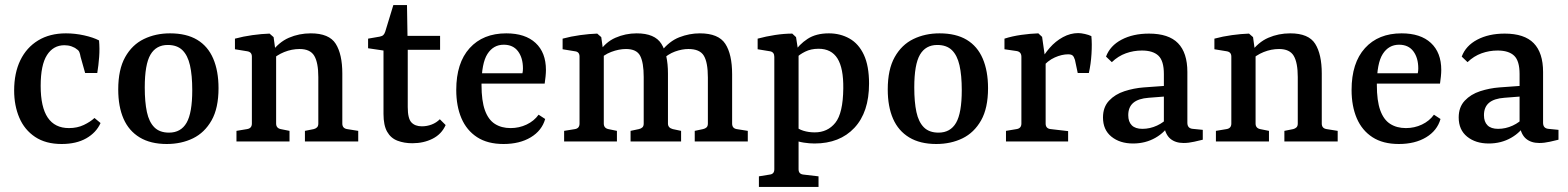

<svg xmlns="http://www.w3.org/2000/svg" viewBox="-20 -560 6207 760"><path d="M36 -202Q36 -271 60.5 -321.5Q85 -372 131 -400Q177 -428 241 -428Q277 -428 313 -420Q349 -412 372 -400Q375 -368 372.5 -334.5Q370 -301 365 -271H317L299 -335Q297 -347 294 -354Q291 -361 284 -365Q276 -372 263 -376.5Q250 -381 235 -381Q191 -381 166 -342Q141 -303 141 -220Q141 -136 169 -94.5Q197 -53 253 -53Q286 -53 312 -65.5Q338 -78 354 -93L378 -73Q361 -35 321.5 -12.5Q282 10 224 10Q161 10 119 -18Q77 -46 56.5 -94Q36 -142 36 -202Z M741 -203Q741 -262 732 -301.5Q723 -341 702 -361.5Q681 -382 644 -382Q598 -382 575.5 -343.5Q553 -305 553 -214Q553 -156 561.5 -116.5Q570 -77 591 -56Q612 -35 649 -35Q696 -35 718.5 -74Q741 -113 741 -203ZM448 -206Q448 -285 475.5 -334Q503 -383 549.5 -405.5Q596 -428 653 -428Q718 -428 760.5 -402.5Q803 -377 824 -328Q845 -279 845 -211Q845 -132 817.5 -83.5Q790 -35 744 -12.5Q698 10 640 10Q576 10 533 -16Q490 -42 469 -90Q448 -138 448 -206Z M1187 0V-42L1222 -49Q1230 -51 1235 -56Q1240 -61 1240 -71V-255Q1240 -312 1224 -339Q1208 -366 1166 -366Q1135 -366 1105 -354Q1075 -342 1050 -318L1053 -351Q1083 -393 1123.5 -410.5Q1164 -428 1210 -428Q1283 -428 1309 -386.5Q1335 -345 1335 -269V-71Q1335 -52 1354 -49L1398 -42V0ZM916 0V-42L958 -49Q977 -52 977 -71V-336Q977 -354 959 -357L910 -365V-407Q943 -416 979.5 -421Q1016 -426 1047 -427L1063 -413L1073 -340V-71Q1073 -53 1091 -49L1126 -42V0Z M1498 -360 1437 -369V-407L1483 -415Q1493 -417 1497.5 -421.5Q1502 -426 1505 -435L1537 -540H1591L1593 -418H1722V-363H1594V-136Q1594 -91 1608.5 -75.5Q1623 -60 1650 -60Q1670 -60 1688.5 -67Q1707 -74 1721 -88L1744 -65Q1728 -29 1692.5 -11Q1657 7 1612 7Q1580 7 1553.5 -3Q1527 -13 1512.5 -38.5Q1498 -64 1498 -109Z M1786 -204Q1786 -311 1839 -369.5Q1892 -428 1984 -428Q2059 -428 2100 -390Q2141 -352 2141 -283Q2141 -272 2139.5 -257Q2138 -242 2136 -229H1854V-270H2048Q2049 -275 2049.5 -279Q2050 -283 2050 -289Q2050 -331 2030.5 -357Q2011 -383 1974 -383Q1933 -383 1909.5 -346.5Q1886 -310 1886 -224Q1886 -161 1899.5 -123.5Q1913 -86 1939 -69.5Q1965 -53 2001 -53Q2035 -53 2064.5 -67Q2094 -81 2112 -106L2138 -89Q2125 -43 2081 -16.5Q2037 10 1973 10Q1910 10 1868.5 -17Q1827 -44 1806.5 -92Q1786 -140 1786 -204Z M2730 0V-42L2763 -49Q2772 -51 2777 -56Q2782 -61 2782 -71V-253Q2782 -313 2766 -339.5Q2750 -366 2705 -366Q2680 -366 2652 -356Q2624 -346 2598 -321L2597 -356Q2629 -397 2669 -412.5Q2709 -428 2750 -428Q2824 -428 2851 -386.5Q2878 -345 2878 -266V-71Q2878 -52 2896 -49L2940 -42V0ZM2213 0V-42L2256 -49Q2274 -52 2274 -71V-336Q2274 -355 2256 -357L2207 -365V-407Q2240 -416 2276.5 -421Q2313 -426 2344 -427L2360 -413L2370 -341V-71Q2370 -53 2388 -49L2422 -42V0ZM2476 0V-42L2509 -49Q2518 -51 2523 -56Q2528 -61 2528 -71V-255Q2528 -312 2514 -339Q2500 -366 2458 -366Q2430 -366 2399.5 -354.5Q2369 -343 2347 -319L2349 -351Q2376 -393 2416 -410.5Q2456 -428 2500 -428Q2572 -428 2598 -386.5Q2624 -345 2624 -269V-71Q2624 -54 2643 -49L2676 -42V0Z M2984 180V138L3027 131Q3045 129 3045 110V-335Q3045 -354 3028 -357L2979 -365V-407Q3012 -416 3048 -421.5Q3084 -427 3116 -427L3131 -413L3141 -348V110Q3141 129 3160 131L3220 138V180ZM3204 8Q3184 8 3161.5 4.5Q3139 1 3120 -7L3128 -61Q3139 -49 3160 -42.5Q3181 -36 3205 -36Q3256 -36 3286.5 -74Q3317 -112 3318 -210Q3319 -290 3295 -328.5Q3271 -367 3220 -367Q3190 -367 3167 -355.5Q3144 -344 3132 -331L3122 -351Q3143 -384 3176.5 -406Q3210 -428 3261 -428Q3306 -428 3342.5 -407.5Q3379 -387 3399.5 -343Q3420 -299 3420 -229Q3420 -116 3362 -54Q3304 8 3204 8Z M3787 -203Q3787 -262 3778 -301.5Q3769 -341 3748 -361.5Q3727 -382 3690 -382Q3644 -382 3621.5 -343.5Q3599 -305 3599 -214Q3599 -156 3607.5 -116.5Q3616 -77 3637 -56Q3658 -35 3695 -35Q3742 -35 3764.5 -74Q3787 -113 3787 -203ZM3494 -206Q3494 -285 3521.5 -334Q3549 -383 3595.5 -405.5Q3642 -428 3699 -428Q3764 -428 3806.5 -402.5Q3849 -377 3870 -328Q3891 -279 3891 -211Q3891 -132 3863.5 -83.5Q3836 -35 3790 -12.5Q3744 10 3686 10Q3622 10 3579 -16Q3536 -42 3515 -90Q3494 -138 3494 -206Z M4097 -315Q4112 -344 4135 -370.5Q4158 -397 4187.5 -413Q4217 -429 4248 -429Q4259 -429 4274.5 -425.5Q4290 -422 4300 -417Q4303 -387 4300.5 -346.5Q4298 -306 4290 -271H4246L4235 -323Q4231 -336 4225.5 -340.5Q4220 -345 4208 -345Q4183 -345 4155 -332.5Q4127 -320 4104 -292ZM4119 -316V-71Q4119 -51 4139 -49L4208 -41V0H3962V-42L4004 -49Q4023 -52 4023 -71V-335Q4023 -355 4004 -358L3956 -365V-407Q3987 -417 4023 -422Q4059 -427 4090 -428L4105 -414Z M4465 8Q4413 8 4379.5 -19Q4346 -46 4346 -95Q4346 -136 4370 -161.5Q4394 -187 4431 -199Q4468 -211 4507 -214L4604 -221V-179L4527 -173Q4486 -170 4466 -153Q4446 -136 4446 -104Q4446 -78 4460 -64Q4474 -50 4502 -50Q4532 -50 4560 -63Q4588 -76 4604 -96L4613 -74Q4593 -37 4553.5 -14.5Q4514 8 4465 8ZM4358 -336Q4374 -379 4419.5 -403Q4465 -427 4528 -427Q4606 -427 4643 -389Q4680 -351 4680 -275V-74Q4680 -52 4701 -50L4741 -46V-7Q4729 -4 4707 1Q4685 6 4665 6Q4633 6 4613 -10.5Q4593 -27 4587 -64V-267Q4587 -319 4565.5 -339.5Q4544 -360 4500 -360Q4467 -360 4436.5 -349Q4406 -338 4381 -314Z M5064 0V-42L5099 -49Q5107 -51 5112 -56Q5117 -61 5117 -71V-255Q5117 -312 5101 -339Q5085 -366 5043 -366Q5012 -366 4982 -354Q4952 -342 4927 -318L4930 -351Q4960 -393 5000.5 -410.5Q5041 -428 5087 -428Q5160 -428 5186 -386.5Q5212 -345 5212 -269V-71Q5212 -52 5231 -49L5275 -42V0ZM4793 0V-42L4835 -49Q4854 -52 4854 -71V-336Q4854 -354 4836 -357L4787 -365V-407Q4820 -416 4856.5 -421Q4893 -426 4924 -427L4940 -413L4950 -340V-71Q4950 -53 4968 -49L5003 -42V0Z M5330 -204Q5330 -311 5383 -369.5Q5436 -428 5528 -428Q5603 -428 5644 -390Q5685 -352 5685 -283Q5685 -272 5683.5 -257Q5682 -242 5680 -229H5398V-270H5592Q5593 -275 5593.5 -279Q5594 -283 5594 -289Q5594 -331 5574.5 -357Q5555 -383 5518 -383Q5477 -383 5453.5 -346.5Q5430 -310 5430 -224Q5430 -161 5443.5 -123.5Q5457 -86 5483 -69.5Q5509 -53 5545 -53Q5579 -53 5608.5 -67Q5638 -81 5656 -106L5682 -89Q5669 -43 5625 -16.5Q5581 10 5517 10Q5454 10 5412.5 -17Q5371 -44 5350.5 -92Q5330 -140 5330 -204Z M5873 8Q5821 8 5787.5 -19Q5754 -46 5754 -95Q5754 -136 5778 -161.5Q5802 -187 5839 -199Q5876 -211 5915 -214L6012 -221V-179L5935 -173Q5894 -170 5874 -153Q5854 -136 5854 -104Q5854 -78 5868 -64Q5882 -50 5910 -50Q5940 -50 5968 -63Q5996 -76 6012 -96L6021 -74Q6001 -37 5961.5 -14.5Q5922 8 5873 8ZM5766 -336Q5782 -379 5827.5 -403Q5873 -427 5936 -427Q6014 -427 6051 -389Q6088 -351 6088 -275V-74Q6088 -52 6109 -50L6149 -46V-7Q6137 -4 6115 1Q6093 6 6073 6Q6041 6 6021 -10.5Q6001 -27 5995 -64V-267Q5995 -319 5973.5 -339.5Q5952 -360 5908 -360Q5875 -360 5844.5 -349Q5814 -338 5789 -314Z"/></svg>

Font: Yrsa Medium
Style: Regular
Weight: 500
Designer: Anna Giedrys (Yrsa+Rasa design), David Brezina (Yrsa art-direction, Rasa art-direction, design)
Foundry: Rosetta Type Foundry
Version: Version 2.004